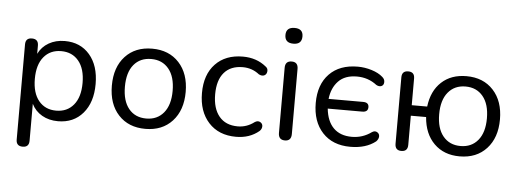

<svg xmlns="http://www.w3.org/2000/svg" viewBox="-54 -859 3243 1202"><g transform="rotate(5 1567.0 -257.5)"><path d="M121 187Q80 187 80 146V-452Q80 -493 120 -493Q161 -493 161 -452V-400Q183 -445 226.5 -470Q270 -495 327 -495Q425 -495 483.5 -427Q542 -359 542 -243Q542 -128 483.5 -59.5Q425 9 327 9Q270 9 226.5 -16Q183 -41 161 -86V146Q161 187 121 187ZM200.5 -105Q241 -56 310 -56Q379 -56 419.5 -105Q460 -154 460 -243Q460 -332 419.5 -381Q379 -430 310 -430Q241 -430 200.5 -381Q160 -332 160 -243Q160 -154 200.5 -105Z M1045 -59.5Q982 9 876 9Q770 9 707 -59Q644 -127 644 -243Q644 -359 707 -427Q770 -495 876 -495Q982 -495 1045 -426.5Q1108 -358 1108 -243Q1108 -128 1045 -59.5ZM876 -56Q945 -56 985.5 -105Q1026 -154 1026 -243Q1026 -332 985.5 -381Q945 -430 876 -430Q806 -430 766 -381.5Q726 -333 726 -243Q726 -154 766 -105Q806 -56 876 -56Z M1446 9Q1337 9 1273.5 -60.5Q1210 -130 1210 -246Q1210 -362 1273.5 -428.5Q1337 -495 1446 -495Q1532 -495 1592 -446Q1608 -435 1606 -416Q1604 -397 1589.5 -390Q1575 -383 1555 -393Q1510 -429 1451 -429Q1375 -429 1334 -381.5Q1293 -334 1293 -245Q1293 -156 1334 -106.5Q1375 -57 1451 -57Q1508 -57 1555 -93Q1574 -105 1589.5 -96Q1605 -87 1604.5 -70Q1604 -53 1590 -40Q1531 9 1446 9Z M1753 -603Q1699 -603 1699 -653Q1699 -702 1753 -702Q1806 -702 1806 -653Q1806 -603 1753 -603ZM1753 5Q1712 5 1712 -39V-448Q1712 -491 1753 -491Q1793 -491 1793 -448V-39Q1793 5 1753 5Z M2164 9Q2053 9 1989 -60Q1925 -129 1925 -246Q1925 -362 1989.5 -428.5Q2054 -495 2168 -495Q2212 -495 2255.5 -481.5Q2299 -468 2325 -445Q2342 -431 2341 -412Q2340 -393 2325.5 -387Q2311 -381 2293 -391Q2239 -433 2168 -433Q2093 -433 2052 -390.5Q2011 -348 2003 -278H2220Q2256 -278 2256 -248Q2256 -217 2220 -217H2003Q2011 -138 2053 -96Q2095 -54 2168 -54Q2236 -54 2291 -94Q2309 -106 2324 -97Q2339 -88 2338.5 -71Q2338 -54 2323 -39Q2262 9 2164 9Z M2851 9Q2752 9 2690.5 -52Q2629 -113 2621 -218H2525V-35Q2525 7 2485 7Q2445 7 2445 -35V-452Q2445 -493 2485 -493Q2525 -493 2525 -452V-284H2622Q2634 -383 2694.5 -439Q2755 -495 2851 -495Q2957 -495 3020 -426.5Q3083 -358 3083 -243Q3083 -128 3020 -59.5Q2957 9 2851 9ZM2741.5 -105Q2782 -56 2851 -56Q2920 -56 2960.5 -105Q3001 -154 3001 -243Q3001 -332 2960.5 -381Q2920 -430 2851 -430Q2782 -430 2741.5 -381Q2701 -332 2701 -243Q2701 -154 2741.5 -105Z"/></g></svg>

Font: Nunito
Style: Regular
Weight: 400
Designer: Vernon Adams
Foundry: Vernon Adams
Version: Version 3.602